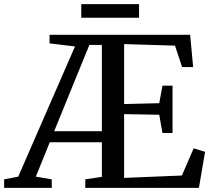

<svg xmlns="http://www.w3.org/2000/svg" viewBox="-61 -912 1026 932"><path d="M-41 0V-41.5L27.5 -54.5L303 -686.5L179.5 -701.5V-743H862L876.5 -586.5H823L788.5 -690.5L541.5 -698V-407L712 -411L727.5 -496H776.5V-266.5H727.5L712 -355L541.5 -358V-48.5L822 -60L879 -192L934.5 -175L904.5 0H353V-41.5L433.5 -53.5V-221.5H180.5L113 -54.5L190 -41.5L190.5 0ZM202 -275H433.5V-694H373L318.5 -561ZM614 -892V-826H333.5V-892Z"/></svg>

Font: Merriweather 48pt
Style: Regular
Weight: 400
Version: Version 2.100